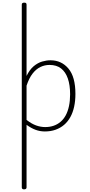

<svg xmlns="http://www.w3.org/2000/svg" viewBox="-20 -973 675 1446"><path d="M161 453Q152 453 148 449Q144 445 144 438V-938Q144 -946 148.5 -949.5Q153 -953 163 -953Q172 -953 176 -949.5Q180 -946 180 -938V-401Q204 -450 234.5 -475Q265 -500 297.5 -509.5Q330 -519 360 -519Q443 -519 495.5 -456.5Q548 -394 548 -266Q548 -214 538.5 -170Q529 -126 510 -91.5Q491 -57 463 -33Q435 -9 398.5 4Q362 17 318 17Q281 17 247.5 4.5Q214 -8 180 -33V438Q180 445 175.5 449Q171 453 161 453ZM180 -70Q217 -41 251.5 -28.5Q286 -16 321 -16Q355 -16 384 -26Q413 -36 436 -55.5Q459 -75 475 -104.5Q491 -134 499.5 -174Q508 -214 508 -263Q508 -332 491 -381.5Q474 -431 440 -457.5Q406 -484 353 -484Q317 -484 284.5 -468.5Q252 -453 225.5 -419Q199 -385 180 -328Z"/></svg>

Font: Playwrite US Modern Thin
Style: Regular
Weight: 250
Designer: Veronika Burian, José Scaglione
Foundry: TypeTogether
Version: Version 1.003